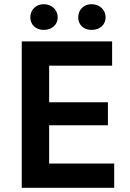

<svg xmlns="http://www.w3.org/2000/svg" viewBox="-20 -898 620 918"><path d="M189 -755C227 -755 256 -779 256 -815C256 -851 227 -878 189 -878C152 -878 125 -851 125 -815C125 -779 152 -755 189 -755ZM418 -755C456 -755 485 -779 485 -815C485 -851 456 -878 418 -878C380 -878 354 -851 354 -815C354 -779 380 -755 418 -755ZM84 0H526V-116H215V-299H496V-409H215V-584H516V-700H84Z"/></svg>

Font: Fixel Display SemiBold
Style: Regular
Weight: 600
Designer: AlfaBravo + MacPaw
Foundry: Kyrylo Tkachov, Marchela Mozhyna, Serhii Makarenko, Maria Weinstein, Zakhar Kryvoshyya
Version: Version 1.211